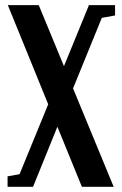

<svg xmlns="http://www.w3.org/2000/svg" viewBox="-20 -448 474 743"><path d="M9.3 274.9V234.4L55.7 226.1L166.5 -44.4L10.3 -428.2H129.9L227.5 -191.9L324.2 -428.2H425.3V-388.2L374 -378.9L262.7 -106L419.9 274.9H296.9L202.1 42.5L107.9 274.9Z"/></svg>

Font: Elstob 14pt
Style: Bold
Weight: 700
Designer: Peter S. Baker
Version: Version 1.015